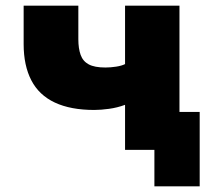

<svg xmlns="http://www.w3.org/2000/svg" viewBox="-20 -526 764 674"><path d="M522 128V0H421V-133H681V128ZM419 0V-158Q392 -148 363 -144Q334 -140 311 -140Q228 -140 172.5 -166Q117 -192 90 -244Q63 -296 63 -371V-506H255V-388Q255 -356 263 -333.5Q271 -311 291.5 -300Q312 -289 350 -289Q368 -289 387.5 -292Q407 -295 419 -301V-506H610V0Z"/></svg>

Font: Nunito Sans 7pt Black
Style: Regular
Weight: 900
Designer: Vernon Adams
Foundry: Vernon Adams
Version: Version 3.101;gftools[0.9.27]